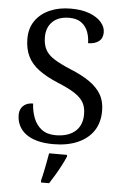

<svg xmlns="http://www.w3.org/2000/svg" viewBox="-62 -768 668 1032"><g transform="rotate(5 272.0 -251.5)"><path d="M247 10Q198 10 160.5 0Q123 -10 98 -29Q73 -48 60.5 -74Q48 -100 48 -131Q48 -151 56.5 -166Q65 -181 81 -189.5Q97 -198 120 -198Q122 -157 136 -120.5Q150 -84 179 -61.5Q208 -39 255 -39Q322 -39 360 -71.5Q398 -104 398 -165Q398 -202 383.5 -227.5Q369 -253 335.5 -275Q302 -297 243 -321Q181 -347 140 -377Q99 -407 79 -447.5Q59 -488 59 -543Q59 -600 87.5 -640.5Q116 -681 165.5 -702.5Q215 -724 278 -724Q338 -724 379.5 -708Q421 -692 443 -666.5Q465 -641 465 -612Q465 -580 443.5 -563.5Q422 -547 386 -547Q386 -578 375.5 -607Q365 -636 340.5 -655Q316 -674 274 -674Q216 -674 184 -643Q152 -612 152 -560Q152 -520 166.5 -492.5Q181 -465 215 -443.5Q249 -422 307 -398Q366 -374 407.5 -345.5Q449 -317 471 -280Q493 -243 493 -191Q493 -127 463 -82.5Q433 -38 377.5 -14Q322 10 247 10ZM199 208Q205 186 210 161Q215 136 220 110.5Q225 85 229 61H326V71Q317 92 303 119Q289 146 273 173Q257 200 243 221H199Z"/></g></svg>

Font: Noto Serif Malayalam
Style: Regular
Weight: 400
Designer: Indian type Foundry, Jelle Bosma, Monotype Design Team
Foundry: Monotype Imaging Inc.
Version: Version 2.103